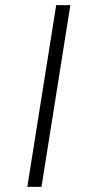

<svg xmlns="http://www.w3.org/2000/svg" viewBox="-20 -725 343 745"><path d="M86 0 198 -705H253L141 0Z"/></svg>

Font: Nunito Sans 7pt Expanded ExtraLight
Style: Italic
Weight: 250
Width: 7
Italic angle: -9°
Designer: Vernon Adams
Foundry: Vernon Adams
Version: Version 3.101;gftools[0.9.27]